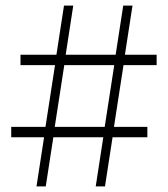

<svg xmlns="http://www.w3.org/2000/svg" viewBox="-20 -664 597 684"><path d="M420 -432 386 -212H505V-175H381L354 0H321L348 -175H170L143 0H110L137 -175H20V-212H142L176 -432H53V-469H181L208 -644H241L214 -469H392L419 -644H452L425 -469H538V-432ZM387 -432H209L175 -212H353Z"/></svg>

Font: DeepMind Serif Display
Style: Regular
Weight: 800
Designer: Frank Grießhammer / Modifications: Colophon Foundry
Foundry: Colophon Foundry
Version: Version 5.002